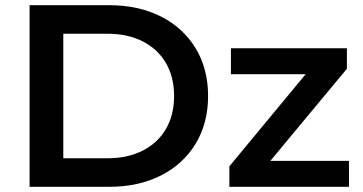

<svg xmlns="http://www.w3.org/2000/svg" viewBox="-20 -720 1398 740"><path d="M94 0V-700H400Q514 -700 600 -656.5Q686 -613 734 -534Q782 -455 782 -350Q782 -245 734 -166Q686 -87 600 -43.5Q514 0 400 0ZM224 -110H394Q472 -110 530 -139.5Q588 -169 619.5 -223Q651 -277 651 -350Q651 -423 619.5 -477Q588 -531 530 -560.5Q472 -590 394 -590H224ZM864 0V-79L1158 -434H870V-534H1317V-455L1022 -100H1325V0Z"/></svg>

Font: Montserrat SemiBold
Style: Regular
Weight: 600
Designer: Julieta Ulanovsky
Foundry: Julieta Ulanovsky
Version: Version 9.000; ttfautohint (v1.8.4.7-5d5b)